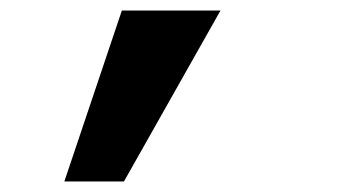

<svg xmlns="http://www.w3.org/2000/svg" viewBox="-20 -193 640 364"><path d="M211 -173H398L215 151H102Z"/></svg>

Font: IBM Plex Mono
Style: Bold Italic
Weight: 700
Italic angle: -9°
Monospace: yes
Designer: Mike Abbink, Paul van der Laan, Pieter van Rosmalen
Foundry: Bold Monday
Version: Version 2.3